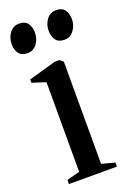

<svg xmlns="http://www.w3.org/2000/svg" viewBox="-143 -764 555 815"><g transform="rotate(-20 134.5 -356.0)"><path d="M21 0V-18.5L79.5 -34V-439L18.5 -458.5V-473.5L141.5 -508.5H163L178.5 -495.5V-34L237.5 -18.5V0ZM46.5 -582Q19.5 -582 7.5 -598.8Q-4.5 -615.5 -4.5 -641Q-4.5 -669.5 11.8 -691Q28 -712.5 54 -712.5H55Q81.5 -712.5 93.5 -695.8Q105.5 -679 105.5 -653.5Q105.5 -626 89.5 -604Q73.5 -582 47 -582ZM213 -582Q186.5 -582 174.5 -598.8Q162.5 -615.5 162.5 -641Q162.5 -669.5 178.8 -691Q195 -712.5 221 -712.5H222Q248.5 -712.5 260.5 -695.8Q272.5 -679 272.5 -653.5Q272.5 -626 256.2 -604Q240 -582 214 -582Z"/></g></svg>

Font: Merriweather 144pt
Style: Regular
Weight: 400
Version: Version 2.100